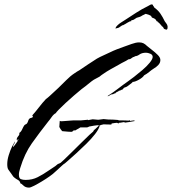

<svg xmlns="http://www.w3.org/2000/svg" viewBox="-20 -796 783 874"><path d="M112 58Q96 58 86.5 48.5Q77 39 73 39Q71 28 61.5 23Q52 18 45 12Q41 9 38.5 5Q36 1 33 -3Q23 -17 18 -24Q13 -31 13 -49Q13 -68 20 -90.5Q27 -113 35 -129Q37 -133 41.5 -140.5Q46 -148 47 -151H48Q47 -144 43 -138.5Q39 -133 39 -126Q43 -129 53 -143Q63 -157 64 -161Q63 -161 63 -161.5Q63 -162 63 -162H61Q60 -161 60 -159Q60 -157 58 -155Q56 -159 56 -161Q56 -168 61 -173.5Q66 -179 68 -184V-191Q76 -196 81 -207.5Q86 -219 91 -226Q94 -229 98 -230.5Q102 -232 104 -236Q107 -241 108.5 -246.5Q110 -252 114 -256Q118 -259 124 -260Q130 -261 130 -268L127 -267L128 -272Q144 -290 158.5 -309Q173 -328 189 -345Q194 -349 198 -352Q202 -355 206 -359Q216 -368 226 -377.5Q236 -387 246 -396Q264 -413 282 -431.5Q300 -450 320 -463Q325 -467 330.5 -470Q336 -473 341 -476Q361 -490 381 -503Q401 -516 421 -529Q435 -537 450 -543.5Q465 -550 479 -557Q495 -565 512 -571.5Q529 -578 546 -584Q560 -589 579.5 -596Q599 -603 613 -603Q625 -603 633 -599Q641 -595 649 -587Q657 -580 671.5 -569Q686 -558 698 -546Q710 -534 710 -523Q710 -510 700.5 -500Q691 -490 680 -484Q669 -477 659 -468.5Q649 -460 636 -453Q630 -443 612 -433Q594 -423 583 -423V-421Q576 -416 566.5 -408Q557 -400 549 -398Q548 -397 545 -397Q544 -396 542 -393.5Q540 -391 539 -390V-389Q534 -388 530 -385.5Q526 -383 521 -383Q518 -378 512 -378Q511 -376 508 -374.5Q505 -373 504 -370H503L500 -371Q497 -367 493 -367Q489 -367 484 -365Q483 -364 478 -361Q473 -358 471 -358H470L471 -360Q495 -375 517.5 -392.5Q540 -410 563 -426Q572 -432 590 -446Q608 -460 628 -477Q648 -494 661.5 -510.5Q675 -527 675 -537Q675 -547 664 -551.5Q653 -556 645 -556Q626 -556 615 -548Q604 -540 593 -540L592 -537Q585 -537 579 -531.5Q573 -526 565 -526Q563 -524 553.5 -519Q544 -514 534 -509Q524 -504 520 -501Q502 -491 484 -481Q466 -471 449 -459Q445 -457 441 -453.5Q437 -450 433 -447L407 -433Q406 -433 397 -426Q388 -419 379.5 -412Q371 -405 371 -405Q366 -402 351 -390Q336 -378 316.5 -361Q297 -344 278.5 -327Q260 -310 247.5 -297Q235 -284 234 -281Q224 -276 215 -263Q206 -250 199 -242Q158 -190 125 -143.5Q92 -97 72 -31Q70 -24 68 -16.5Q66 -9 66 -1Q66 16 75 19.5Q84 23 97 23Q127 23 151.5 10.5Q176 -2 199 -18Q207 -24 215.5 -29Q224 -34 232 -40Q235 -42 238 -45Q241 -48 245 -50Q250 -52 249 -51Q248 -50 253 -54V-55L254 -54H255Q257 -55 272.5 -70Q288 -85 309.5 -106Q331 -127 352 -148Q373 -169 388 -183Q403 -197 404 -197Q405 -199 407 -202.5Q409 -206 411 -206Q415 -209 421 -215.5Q427 -222 431 -225Q430 -225 428 -225.5Q426 -226 424 -226Q422 -226 408 -224Q394 -222 386 -220Q384 -219 381 -217.5Q378 -216 374 -216H346L322 -202Q319 -201 320 -202Q321 -203 318 -203Q315 -203 312 -199.5Q309 -196 306 -196H302Q300 -196 291 -196.5Q282 -197 273.5 -198Q265 -199 263 -199Q255 -208 250 -218L252 -246Q254 -245 255.5 -244.5Q257 -244 260 -244Q262 -244 274.5 -245Q287 -246 300 -247Q313 -248 315 -248H349L381 -251L380 -249Q383 -249 391 -251Q399 -253 402 -253Q405 -253 413.5 -252Q422 -251 425 -251H429Q431 -251 440.5 -252.5Q450 -254 452 -254Q455 -254 461.5 -253Q468 -252 472 -252Q482 -252 494.5 -251.5Q507 -251 516 -250Q518 -250 519 -249Q520 -248 523 -248Q525 -248 534.5 -248Q544 -248 553 -247.5Q562 -247 564 -247Q567 -247 568.5 -247.5Q570 -248 571 -249Q571 -247 574 -245Q577 -247 582 -247Q587 -247 591 -248Q591 -248 592 -247Q593 -246 593 -245Q583 -243 568 -240.5Q553 -238 550 -238Q548 -238 547 -239Q546 -240 543 -240Q541 -240 534 -238.5Q527 -237 521 -237Q520 -236 520 -234Q518 -234 516 -235.5Q514 -237 512 -237Q509 -237 502 -236Q495 -235 489 -234Q487 -233 487 -229Q479 -229 465.5 -229.5Q452 -230 452 -230L443 -228Q443 -228 439.5 -227Q436 -226 434 -224V-226Q433 -225 431 -225Q432 -224 434 -224Q430 -208 413 -186Q396 -164 372.5 -141Q349 -118 327 -98Q305 -78 290 -65Q275 -52 275 -52Q273 -52 262.5 -42.5Q252 -33 241.5 -23Q231 -13 227 -10Q221 -4 205.5 7Q190 18 171 29.5Q152 41 135.5 49.5Q119 58 112 58ZM737 -661Q735 -662 732.5 -662.5Q730 -663 728 -664Q725 -666 723.5 -670.5Q722 -675 717 -676Q717 -676 716.5 -676Q716 -676 717 -677Q714 -680 708 -687.5Q702 -695 698 -695Q698 -695 698.5 -696Q699 -697 698 -697V-698Q693 -698 691.5 -702.5Q690 -707 686 -709Q683 -712 679.5 -713Q676 -714 672 -716Q670 -718 669 -721Q668 -724 665 -725L659 -728Q657 -728 657 -729L643 -733Q638 -730 632 -727.5Q626 -725 624 -723Q617 -719 612 -718Q607 -717 602 -715Q595 -711 590.5 -707.5Q586 -704 579 -704Q577 -704 577 -699Q573 -701 560.5 -693Q548 -685 543 -683Q543 -682 542 -682Q537 -682 530 -676.5Q523 -671 518 -669Q515 -668 513 -668Q511 -668 509 -667Q509 -666 506 -666V-667Q506 -669 507.5 -672Q509 -675 515 -681Q522 -688 531 -693.5Q540 -699 549 -705Q575 -722 600.5 -738.5Q626 -755 653 -768Q657 -770 661 -772.5Q665 -775 669 -776L675 -775L678 -768H679L683 -761Q700 -749 710.5 -733.5Q721 -718 730 -699Q734 -693 738 -688Q742 -683 743 -675Q743 -666 741.5 -664Q740 -662 740 -662Q739 -662 739 -661.5Q739 -661 737 -661Z"/></svg>

Font: Cherish
Style: Regular
Weight: 400
Designer: Robert E. Leuschke
Foundry: Robert E. Leuschke
Version: Version 1.005